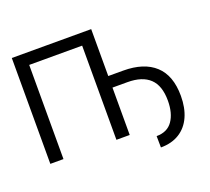

<svg xmlns="http://www.w3.org/2000/svg" viewBox="-139 -885 1320 1205"><g transform="rotate(-20 521.0 -283.0)"><path d="M582 -393.6H681.6Q819.8 -393.6 893.8 -325.4Q967.8 -257.3 967.8 -121.1Q967.8 -41.5 941.4 17.3Q915 76.2 863.5 108.4Q812 140.6 739.3 140.6L738.3 64.5Q810.5 64.5 845.7 13.7Q880.9 -37.1 880.9 -121.1Q880.9 -221.2 830.6 -268.8Q780.3 -316.4 681.6 -316.4H582V0H493.2V-628.9H139.6V0H51.8V-707H582Z"/></g></svg>

Font: Pretendard GOV
Style: Regular
Weight: 400
Designer: Base glyphs from Inter by Rasmus Andersson; Hangeul glyphs from Noto Sans CJK(Source Han Sans) by Jang Soo-young and Kan
Foundry: Kil Hyung-jin
Version: Version 1.309